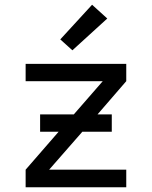

<svg xmlns="http://www.w3.org/2000/svg" viewBox="-20 -789 640 809"><path d="M88 0V-74L227 -234H149V-307H291L413 -447H88V-520H512V-447L391 -307H451V-234H327L187 -74H512V0ZM285 -577 234 -623 368 -769 432 -711Z"/></svg>

Font: Iosevka Meiseki Sans
Style: Regular
Weight: 400
Monospace: yes
Designer: Belleve Invis
Foundry: Belleve Invis
Version: Version 11.2.6; ttfautohint (v1.8.4)